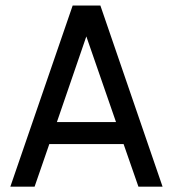

<svg xmlns="http://www.w3.org/2000/svg" viewBox="-20 -678 637 707"><path d="M578.6 9.3H489.7L435.1 -147.5H161.6L107.4 9.3H18.1L247.6 -657.7H349.6ZM407.2 -228.5 297.9 -543.9 189.5 -228.5Z"/></svg>

Font: Potro Sans Bangla SemiBold
Style: Regular
Weight: 600
Designer: Jayed Ahsan Saad
Foundry: Codepotro
Version: Potro Sans Bangla;Version 0.996;CodepotroFonts;